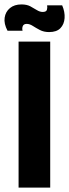

<svg xmlns="http://www.w3.org/2000/svg" viewBox="-41 -848 312 868"><path d="M43 0V-660H186V0ZM181 -703Q157 -703 139 -712.5Q121 -722 107 -731Q93 -740 80 -740Q66 -740 62 -730Q58 -720 61 -709H-7Q-24 -741 -20 -768Q-16 -795 4 -811.5Q24 -828 56 -828Q80 -828 96 -819.5Q112 -811 125.5 -802.5Q139 -794 152 -794Q168 -794 171 -803.5Q174 -813 172 -824H240Q253 -794 251 -766Q249 -738 232 -720.5Q215 -703 181 -703Z"/></svg>

Font: Bricolage Grotesque 72pt SemiCondensed
Style: Bold
Weight: 700
Width: 4
Designer: Mathieu Triay
Foundry: Atelier Triay
Version: Version 1.001;gftools[0.9.33.dev8+g029e19f]